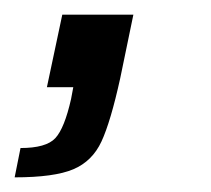

<svg xmlns="http://www.w3.org/2000/svg" viewBox="-51 -119 288 262"><path d="M46 16 49 0H13L34 -99H131L113 -12Q100 47 87.5 74Q75 101 49 112Q23 123 -31 123L-23 83Q12 83 24.5 69.5Q37 56 46 16Z"/></svg>

Font: Saira Semi Condensed
Style: Italic
Weight: 400
Width: 4
Italic angle: -12°
Designer: Hector Gatti with collaboration of the Omnibus-Type team
Foundry: Omnibus-Type
Version: Version 1.001; ttfautohint (v1.8)